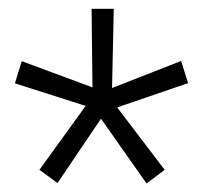

<svg xmlns="http://www.w3.org/2000/svg" viewBox="-20 -731 464 440"><path d="M176.3 -488.3 14.2 -540 29.8 -590.8 191.9 -530.8 189.9 -710.9H240.7L236.8 -529.3L395 -591.3L411.1 -540.5L248.5 -484.9L357.4 -341.8L315.9 -310.5L211.4 -459L111.8 -311.5L70.3 -341.8Z"/></svg>

Font: TypoPRO Roboto
Style: Regular
Weight: 300
Designer: Google
Version: Version 2.136; 2016